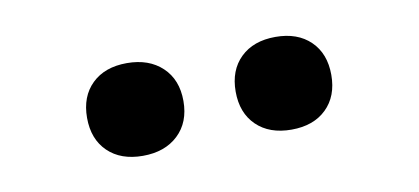

<svg xmlns="http://www.w3.org/2000/svg" viewBox="-30 -766 561 257"><g transform="rotate(-10 250.0 -637.0)"><path d="M101.5 -683Q119 -700 149 -700Q179 -700 197 -683Q215 -666 215 -637Q215 -608 197 -591Q179 -574 149 -574Q119 -574 101.5 -591Q84 -608 84 -637Q84 -666 101.5 -683ZM303.5 -683Q321 -700 351 -700Q381 -700 398.5 -683Q416 -666 416 -637Q416 -608 398.5 -591Q381 -574 351 -574Q321 -574 303.5 -591Q286 -608 286 -637Q286 -666 303.5 -683Z"/></g></svg>

Font: Elaine Sans Medium
Style: Regular
Weight: 500
Designer: Wei Huang
Foundry: Wei Huang
Version: Version 2.001;PS 002.001;hotconv 1.0.88;makeotf.lib2.5.64775